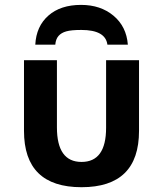

<svg xmlns="http://www.w3.org/2000/svg" viewBox="-20 -762 656 797"><path d="M318.4 15.1Q79.6 15.1 79.6 -218.8V-512.2H216.3V-233.4Q216.3 -89.8 318.4 -89.8Q420.4 -89.8 420.4 -231.4V-512.2H557.1V-218.8Q557.1 15.1 318.4 15.1ZM510.7 -576.7H425.8Q418 -637.7 317.4 -637.7Q275.9 -637.7 255.1 -631.8Q234.4 -626 222.9 -612.8Q211.4 -599.6 209.5 -576.7H126.5Q130.4 -652.8 180.9 -697.3Q231.4 -741.7 316.4 -741.7Q397.5 -741.7 451.2 -696.8Q504.9 -651.9 510.7 -576.7Z"/></svg>

Font: Cadman
Style: Bold
Weight: 700
Designer: Paul James MIller
Foundry: High-Logic / Made with FontCreator
Version: Version 2.114;March 28, 2021;FontCreator 13.0.0.2683 64-bit